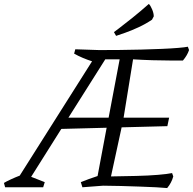

<svg xmlns="http://www.w3.org/2000/svg" viewBox="-90 -950 979 974"><path d="M758 4Q739 2 701.5 0Q664 -2 617.5 -3.5Q571 -5 523 -6.5Q475 -8 433 -8L328 0L320 -26Q340 -34 361.5 -42Q383 -50 405 -57L451 -302L221 -296L68 -53L137 -26L129 0H-64L-70 -22Q-59 -29 -34 -40.5Q-9 -52 10 -59L377 -639Q355 -646 331 -656Q307 -666 286 -678L292 -700L413 -696Q461 -696 516 -696.5Q571 -697 626.5 -698.5Q682 -700 730 -702Q778 -704 813.5 -707Q849 -710 863 -713L869 -696Q860 -669 838 -643Q815 -643 774 -643Q733 -643 683.5 -644.5Q634 -646 585 -649L537 -353H768L759 -310L527 -304L473 -55Q540 -56 601.5 -57.5Q663 -59 711 -63Q759 -67 783 -72L789 -55Q780 -22 758 4ZM257 -353H461L517 -649H444ZM499 -768 488 -787Q488 -787 514.5 -807Q541 -827 581.5 -859.5Q622 -892 665 -930Q673 -923 681.5 -903Q690 -883 690 -867L681 -850Q650 -829 613.5 -812Q577 -795 545.5 -784Q514 -773 499 -768Z"/></svg>

Font: Mate
Style: Italic
Weight: 400
Italic angle: -10.8°
Designer: Eduardo Rodriguez Tunni
Foundry: Eduardo Rodriguez Tunni
Version: Version 1.003; ttfautohint (v1.8.4.7-5d5b);gftools[0.9.24]